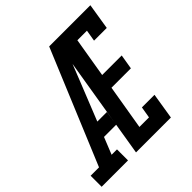

<svg xmlns="http://www.w3.org/2000/svg" viewBox="-235 -885 1035 1035"><g transform="rotate(-45 282.5 -367.5)"><path d="M-42 0V-84H22L293 -735H376Q353 -674 328.5 -612.5Q304 -551 280 -490L190 -265H263L250 -181H157L118 -84H159V0ZM220 0 341 -735H607L583 -586H486L497 -651H424L386 -424H535L521 -340H373L330 -84H403L414 -149H510L486 0Z"/></g></svg>

Font: Iosevka Slab MdExObl
Style: Regular
Weight: 500
Width: 7
Italic angle: -9°
Monospace: yes
Designer: Belleve Invis
Foundry: Belleve Invis
Version: Version 11.1.1; ttfautohint (v1.8.3)